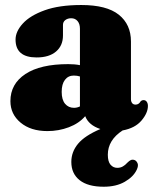

<svg xmlns="http://www.w3.org/2000/svg" viewBox="-20 -498 596 747"><path d="M20.5 -104.5Q20.5 -171.5 78.8 -210Q137 -248.5 245.5 -248.5Q271.5 -248.5 291 -244.5V-386.5Q291 -405 281.8 -416Q272.5 -427 257 -427Q243.5 -427 234.2 -420Q225 -413 225 -401V-360Q225 -320.5 198 -297.5Q171 -274.5 122.5 -274.5Q40.5 -274.5 40.5 -344Q40.5 -375.5 68.8 -406.5Q97 -437.5 153.8 -458Q210.5 -478.5 296 -478.5Q395 -478.5 442.2 -440.8Q489.5 -403 489.5 -336.5V-112Q489.5 -103 494 -97Q498.5 -91 507.5 -91Q520 -91 527 -103.5Q532 -108.5 538.5 -108.5Q546.5 -108.5 551 -102Q555.5 -95.5 555.5 -86Q555.5 -58.5 530.5 -29Q505.5 0.5 457 9.5Q399.5 47 399.5 104Q399.5 130.5 410 142.8Q420.5 155 436.5 155Q448.5 155 458 149.5Q467.5 144 476.5 134Q483 127.5 489 124.8Q495 122 503 124.5Q510.5 127 515 136.8Q519.5 146.5 512 162.5Q499 190 465.5 209.2Q432 228.5 383.5 228.5Q322 228.5 289.8 203Q257.5 177.5 257.5 132Q257.5 93 283.5 61.5Q309.5 30 370.5 4Q325 -11 311.5 -46Q287.5 -18 248 -3Q208.5 12 164.5 12Q99.5 12 60 -21Q20.5 -54 20.5 -104.5ZM220 -140.5Q220 -110 233.2 -94.2Q246.5 -78.5 268 -78.5Q280 -78.5 291 -84V-200.5Q280.5 -204 267 -204Q245.5 -204 232.8 -187.5Q220 -171 220 -140.5Z"/></svg>

Font: Fraunces 72pt Soft Black
Style: Regular
Weight: 900
Version: Version 1.000;[b76b70a41]